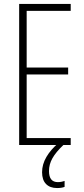

<svg xmlns="http://www.w3.org/2000/svg" viewBox="-20 -734 425 972"><path d="M338 0H77V-714H338V-679H115V-392H325V-357H115V-35H338ZM228 132Q228 188 273 188Q283 188 292.5 186Q302 184 307 182V212Q300 215 290 216.5Q280 218 269 218Q233 218 213 197.5Q193 177 193 138Q193 98 215 60.5Q237 23 276 -10L301 0Q263 36 245.5 67Q228 98 228 132Z"/></svg>

Font: Noto Sans Devanagari ExtraCondensed ExtraLight
Style: Regular
Weight: 200
Width: 2
Designer: Jelle Bosma - Monotype Design Team
Foundry: Monotype Imaging Inc.
Version: Version 2.004; ttfautohint (v1.8.4.7-5d5b)